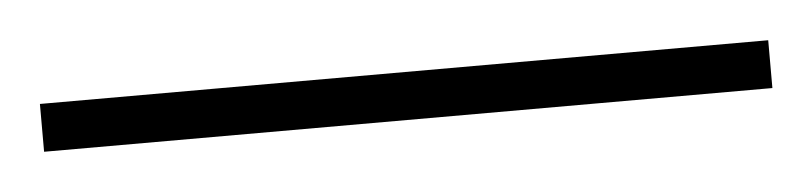

<svg xmlns="http://www.w3.org/2000/svg" viewBox="-24 52 440 104"><g transform="rotate(-5 196.0 104.0)"><path d="M394 117V91H-2V117Z"/></g></svg>

Font: Noto Sans Lao UI Cond Thin
Style: Regular
Weight: 100
Width: 3
Designer: Monotype Design Team
Foundry: Monotype Imaging Inc.
Version: Version 2.000